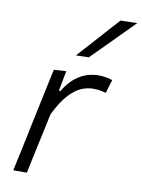

<svg xmlns="http://www.w3.org/2000/svg" viewBox="-87 -838 665 898"><g transform="rotate(10 245.5 -389.0)"><path d="M39.5 0Q51.5 -56 62.5 -106.5Q73 -157.5 86 -219.5L96.5 -269Q106.5 -316.5 118.8 -374.5Q131 -432.5 144.5 -495.5L203 -499.5L185 -403H192Q218 -446 246.8 -468.2Q275.5 -490.5 303.5 -498.5Q331.5 -506.5 355.5 -506.5Q373.5 -506.5 391.2 -503.2Q409 -500 422 -495.5L402.5 -431.5Q384 -437 369 -438.8Q354 -440.5 339 -440.5Q316.5 -440.5 288.5 -429.8Q260.5 -419 229.2 -386.5Q198 -354 165.5 -288.5L150.5 -217.5Q137.5 -158 126.5 -106.8Q115.5 -55.5 104 0ZM235 -580Q280 -630.5 324 -679Q367.5 -727.5 411.5 -776.5L491 -778.5Q441.5 -728 392.8 -679Q344 -630 295.5 -581.5Z"/></g></svg>

Font: Heraclito Light
Style: Italic
Weight: 300
Italic angle: -12°
Designer: Kostas Bartsokas (font) & Cristiano Sobral (main changes)
Foundry: Kostas Bartsokas (font) & Cristiano Sobral (main changes)
Version: Version 1.00;July 8, 2020;FontCreator 13.0.0.2655 64-bit